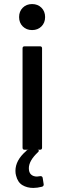

<svg xmlns="http://www.w3.org/2000/svg" viewBox="-20 -737 291 945"><path d="M101 -509H177Q187 -509 187 -499V-10Q187 0 177 0H101Q91 0 91 -10V-499Q91 -509 101 -509ZM74 -653Q74 -681 92 -699Q110 -717 138 -717Q166 -717 184 -699Q202 -681 202 -653Q202 -625 184 -607Q166 -589 138 -589Q110 -589 92 -607Q74 -625 74 -653ZM195 172Q195 179 187 182Q163 188 144 188Q113 188 90 174Q67 160 59 127Q56 117 56 104Q56 52 108 7Q109 6 110 5Q111 4 111 3Q115 0 122 0H163Q171 0 171 5Q171 9 167 12Q122 54 122 91Q122 112 133 122Q144 132 162 132Q166 132 178 130H180Q188 130 190 138L195 170Z"/></svg>

Font: Barlow Semi Condensed Medium
Style: Regular
Weight: 500
Width: 4
Designer: Jeremy Tribby
Foundry: Tribby Type
Version: Version 1.422; ttfautohint (v1.8)